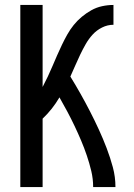

<svg xmlns="http://www.w3.org/2000/svg" viewBox="-20 -755 540 775"><path d="M62 0V-735H152V-404Q163 -425 173 -446Q183 -467 192 -488.5Q201 -510 210.5 -531.5Q220 -553 230 -574Q240 -595 251.5 -615.5Q263 -636 277.5 -654Q292 -672 310 -687Q328 -702 348.5 -713.5Q369 -725 392 -730Q415 -735 438 -735V-655Q414 -655 392 -644Q370 -633 354 -615.5Q338 -598 326 -577Q314 -556 303.5 -534Q293 -512 283.5 -490Q274 -468 264 -446Q285 -412 305 -376.5Q325 -341 343.5 -305Q362 -269 379 -232Q396 -195 410.5 -157Q425 -119 435.5 -80Q446 -41 446 0H356Q356 -33 348.5 -64.5Q341 -96 330.5 -127Q320 -158 307.5 -187.5Q295 -217 281 -246.5Q267 -276 251.5 -305Q236 -334 220 -362Q206 -338 189 -316.5Q172 -295 152 -276V0Z"/></svg>

Font: Iosevka Curly Medium
Style: Regular
Weight: 500
Monospace: yes
Designer: Belleve Invis
Foundry: Belleve Invis
Version: Version 22.1.2; ttfautohint (v1.8.4)